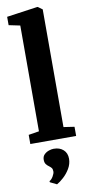

<svg xmlns="http://www.w3.org/2000/svg" viewBox="-115 -862 553 1176"><g transform="rotate(-10 161.0 -274.0)"><path d="M86.5 -67.5V-725.5L16.5 -740V-792L207 -819H211.5L239 -799V-67L306 -57V0H21V-57ZM239 130Q238.5 162.5 221.5 191Q204.5 219.5 181.5 240.2Q158.5 261 140.5 271H138.5L98.5 251.5L97 244.5Q110 238 120.5 220Q131 202 131 190Q131 174.5 124.5 167Q118 159.5 109.5 153.5Q100.5 147.5 92.8 137.5Q85 127.5 85 109.5Q85 89 97.5 76.8Q110 64.5 126.5 59Q143 53.5 154.5 53.5H158Q193.5 53.5 216.2 73.8Q239 94 239 130Z"/></g></svg>

Font: Merriweather 36pt ExtraBold
Style: Regular
Weight: 800
Designer: Eben Sorkin
Foundry: Eben Sorkin
Version: Version 2.100